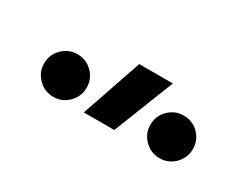

<svg xmlns="http://www.w3.org/2000/svg" viewBox="-36 -956 657 512"><g transform="rotate(30 293.0 -700.0)"><path d="M223.6 -609.4 287.1 -794.9H390.6L317.4 -609.4ZM131.8 -604.5Q105 -604.5 85.7 -623.8Q66.4 -643.1 66.4 -669.9Q66.4 -697.3 85.7 -716.3Q105 -735.4 131.8 -735.4Q159.2 -735.4 178.2 -716.3Q197.3 -697.3 197.3 -669.9Q197.3 -643.1 178.2 -623.8Q159.2 -604.5 131.8 -604.5ZM459 -604.5Q432.1 -604.5 412.8 -623.8Q393.6 -643.1 393.6 -669.9Q393.6 -697.3 412.8 -716.3Q432.1 -735.4 459 -735.4Q486.3 -735.4 505.4 -716.3Q524.4 -697.3 524.4 -669.9Q524.4 -643.1 505.4 -623.8Q486.3 -604.5 459 -604.5Z"/></g></svg>

Font: Cascadia Mono PL
Style: Regular
Weight: 400
Monospace: yes
Designer: Aaron Bell
Foundry: Saja Typeworks
Version: Version 2102.003